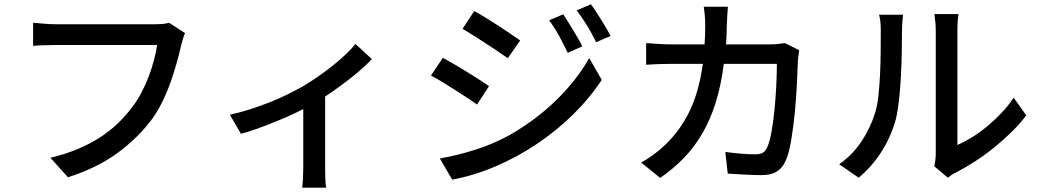

<svg xmlns="http://www.w3.org/2000/svg" viewBox="-20 -789 4800 887"><path d="M835 -636Q829 -624 825 -609Q821 -594 817 -580Q809 -544 796.5 -499Q784 -454 767 -406.5Q750 -359 727 -313Q704 -267 675 -229Q609 -144 517 -78Q425 -12 294 30L213 -60Q283 -77 339 -100.5Q395 -124 440 -153Q485 -182 521 -216Q557 -250 586 -288Q611 -319 631 -356.5Q651 -394 666 -433Q681 -472 691 -510Q701 -548 706 -581H236Q205 -581 178 -580Q151 -579 133 -577V-684Q153 -682 183 -679.5Q213 -677 236 -677H700Q712 -677 728.5 -678Q745 -679 761 -684Z M1698 -516Q1681 -498 1657.5 -476.5Q1634 -455 1605.5 -432.5Q1577 -410 1545.5 -387Q1514 -364 1482 -343V-13Q1482 10 1483 38Q1484 66 1487 78H1376Q1378 66 1379.5 38Q1381 10 1381 -13V-285Q1350 -269 1314 -253Q1278 -237 1240.5 -222Q1203 -207 1165.5 -193.5Q1128 -180 1093 -171L1042 -259Q1088 -269 1135 -284Q1182 -299 1226 -316.5Q1270 -334 1308.5 -353Q1347 -372 1377 -389Q1413 -410 1449 -435Q1485 -460 1517.5 -486Q1550 -512 1577 -537.5Q1604 -563 1622 -586Z M2582 -723Q2591 -709 2603 -690Q2615 -671 2627 -651Q2639 -631 2650.5 -611.5Q2662 -592 2670 -575L2603 -545Q2583 -586 2563 -623Q2543 -660 2517 -695ZM2710 -769Q2720 -756 2732 -737.5Q2744 -719 2756.5 -699Q2769 -679 2780.5 -659.5Q2792 -640 2801 -623L2734 -594Q2714 -635 2692 -671Q2670 -707 2644 -741ZM2171 -738Q2193 -726 2222.5 -708Q2252 -690 2282 -670.5Q2312 -651 2339 -632.5Q2366 -614 2383 -602L2326 -520Q2308 -533 2281 -551Q2254 -569 2225 -588Q2196 -607 2167.5 -625Q2139 -643 2117 -656ZM2012 -57Q2093 -71 2176.5 -97.5Q2260 -124 2336 -166Q2456 -235 2550 -326.5Q2644 -418 2702 -521L2760 -420Q2704 -335 2627 -259.5Q2550 -184 2459.5 -123.5Q2369 -63 2269.5 -20.5Q2170 22 2069 41ZM2026 -522Q2048 -510 2078 -492.5Q2108 -475 2138 -456.5Q2168 -438 2195 -420.5Q2222 -403 2239 -391L2184 -306Q2165 -320 2138 -337.5Q2111 -355 2081.5 -374Q2052 -393 2023 -410.5Q1994 -428 1971 -440Z M2942 -38Q2968 -52 2997 -73Q3026 -94 3052 -119Q3121 -184 3165 -274Q3209 -364 3227 -494H3081Q3055 -494 3023.5 -493Q2992 -492 2965 -490V-590Q2992 -588 3022.5 -586Q3053 -584 3081 -584H3235Q3238 -628 3238 -675Q3238 -692 3236 -716.5Q3234 -741 3231 -758H3343Q3341 -741 3340 -718Q3339 -695 3338 -678Q3337 -653 3336.5 -630Q3336 -607 3334 -584H3540Q3559 -584 3575.5 -586Q3592 -588 3606 -590L3672 -557Q3670 -545 3668.5 -531.5Q3667 -518 3666 -509Q3665 -473 3662 -409Q3659 -345 3652.5 -276Q3646 -207 3635.5 -143.5Q3625 -80 3609 -45Q3594 -12 3568 4Q3542 20 3498 20Q3459 20 3418.5 17.5Q3378 15 3342 13L3331 -87Q3368 -82 3404 -79Q3440 -76 3469 -76Q3491 -76 3503.5 -83Q3516 -90 3524 -108Q3536 -133 3544.5 -182Q3553 -231 3558.5 -287.5Q3564 -344 3566.5 -399.5Q3569 -455 3569 -494H3324Q3311 -394 3286.5 -315.5Q3262 -237 3225.5 -174Q3189 -111 3140.5 -60.5Q3092 -10 3030 33Z M3857 -30Q3919 -74 3959.5 -135Q4000 -196 4021 -262Q4032 -294 4037.5 -342Q4043 -390 4045.5 -443Q4048 -496 4048.5 -549Q4049 -602 4049 -643Q4049 -668 4047.5 -686Q4046 -704 4041 -721H4152Q4151 -715 4149 -692.5Q4147 -670 4147 -644Q4147 -603 4146 -547.5Q4145 -492 4142 -435Q4139 -378 4133 -325Q4127 -272 4118 -236Q4096 -157 4052.5 -88.5Q4009 -20 3947 32ZM4296 -21Q4299 -33 4301 -48.5Q4303 -64 4303 -81V-647Q4303 -676 4300 -697.5Q4297 -719 4297 -724H4408Q4407 -719 4405 -697.5Q4403 -676 4403 -647V-119Q4435 -133 4470 -154.5Q4505 -176 4539.5 -204.5Q4574 -233 4606 -266.5Q4638 -300 4663 -338L4721 -256Q4691 -216 4651.5 -177.5Q4612 -139 4569 -104.5Q4526 -70 4481.5 -41.5Q4437 -13 4396 8Q4384 13 4375.5 19.5Q4367 26 4359 32Z"/></svg>

Font: Kinto Sans Med
Style: Regular
Weight: 500
Designer: Authors: Ryoko NISHIZUKA  (kana & ideographs); Paul D. Hunt (Latin, Greek & Cyrillic); Wenlong ZHANG  (bopomofo); Sandol
Foundry: Adobe Systems Incorporated, ookami Inc.
Version: Version 0.001